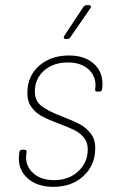

<svg xmlns="http://www.w3.org/2000/svg" viewBox="-20 -720 440 744"><path d="M53 -105Q53 -115 54 -120L55 -130Q55 -134 58 -137Q61 -140 66 -140H74Q79 -140 81.5 -137Q84 -134 83 -130L82 -121Q81 -117 81 -110Q81 -73 110.5 -47.5Q140 -22 190 -22Q246 -22 283 -56Q320 -90 320 -141Q320 -169 305 -187Q290 -205 269 -215.5Q248 -226 208 -241Q168 -256 143.5 -269Q119 -282 102.5 -304Q86 -326 86 -360Q86 -425 131.5 -465Q177 -505 247 -505Q307 -505 342 -474.5Q377 -444 377 -395Q377 -384 376 -378V-375Q374 -365 365 -365H357Q347 -365 349 -375V-378Q350 -382 350 -390Q350 -428 321 -453Q292 -478 243 -478Q187 -478 151 -446.5Q115 -415 115 -365Q115 -329 141 -309Q167 -289 220 -269Q264 -252 288.5 -239Q313 -226 331 -203.5Q349 -181 349 -146Q349 -80 303.5 -38Q258 4 187 4Q126 4 89.5 -27Q53 -58 53 -105ZM229 -581 303 -693Q308 -700 316 -700H324Q330 -700 332 -696.5Q334 -693 330 -688L253 -576Q248 -569 241 -569H235Q229 -569 227.5 -572.5Q226 -576 229 -581Z"/></svg>

Font: Barlow Semi Condensed Thin
Style: Italic
Weight: 250
Width: 4
Italic angle: -7°
Designer: Jeremy Tribby
Foundry: Tribby Type
Version: Version 1.408